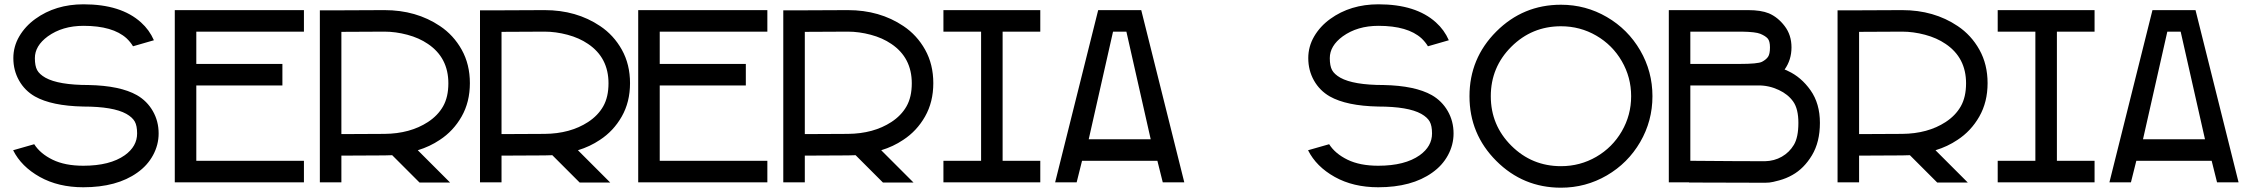

<svg xmlns="http://www.w3.org/2000/svg" viewBox="-20 -847 10454 892"><path d="M368 -827Q542 -827 635 -743Q674 -708 695 -660L598 -632Q586 -652 568 -669Q504 -727 368 -727Q270 -727 202 -678Q142 -634 142 -577Q142 -541 152.5 -521.5Q163 -502 191 -486Q252 -452 392 -452Q538 -449 616 -405Q663 -378 690 -331Q717 -284 717 -227Q717 -174 691 -126Q665 -78 618 -45Q523 23 367 23Q251 23 165 -25Q79 -73 41 -149L139 -177Q167 -133 224.5 -105Q282 -77 367 -77Q491 -77 560 -126Q617 -167 617 -227Q617 -263 606 -282.5Q595 -302 567 -318Q506 -352 367 -352Q220 -355 142 -399Q95 -426 68.5 -473Q42 -520 42 -577Q42 -631 69.5 -678Q97 -725 144 -759Q238 -827 368 -827Z M792 -800V-700V-550V-450V-100V0H1392V-100H892V-450H1292V-550H892V-700H1392V-800H892Z M1766 -800Q1647 -800 1548 -799H1466V0H1566V-124L1766 -125Q1784 -125 1802 -126L1929 1H2071L1921 -149Q1977 -166 2023 -197Q2086 -238 2124.5 -305.5Q2163 -373 2163 -460.5Q2163 -548 2125 -616Q2087 -684 2024 -726Q1914 -800 1766 -800ZM1766 -700Q1818 -700 1872.5 -685.5Q1927 -671 1968 -643Q2063 -579 2063 -460Q2063 -396 2038.5 -353Q2014 -310 1968 -280Q1885 -226 1766 -225L1566 -224V-699Q1665 -700 1766 -700Z M2510 -800Q2391 -800 2292 -799H2210V0H2310V-124L2510 -125Q2528 -125 2546 -126L2673 1H2815L2665 -149Q2721 -166 2767 -197Q2830 -238 2868.5 -305.5Q2907 -373 2907 -460.5Q2907 -548 2869 -616Q2831 -684 2768 -726Q2658 -800 2510 -800ZM2510 -700Q2562 -700 2616.5 -685.5Q2671 -671 2712 -643Q2807 -579 2807 -460Q2807 -396 2782.5 -353Q2758 -310 2712 -280Q2629 -226 2510 -225L2310 -224V-699Q2409 -700 2510 -700Z M2945 -800V-700V-550V-450V-100V0H3545V-100H3045V-450H3445V-550H3045V-700H3545V-800H3045Z M3919 -800Q3800 -800 3701 -799H3619V0H3719V-124L3919 -125Q3937 -125 3955 -126L4082 1H4224L4074 -149Q4130 -166 4176 -197Q4239 -238 4277.5 -305.5Q4316 -373 4316 -460.5Q4316 -548 4278 -616Q4240 -684 4177 -726Q4067 -800 3919 -800ZM3919 -700Q3971 -700 4025.5 -685.5Q4080 -671 4121 -643Q4216 -579 4216 -460Q4216 -396 4191.5 -353Q4167 -310 4121 -280Q4038 -226 3919 -225L3719 -224V-699Q3818 -700 3919 -700Z M4363 -800H4538H4638H4813V-700H4638V-100H4813V0H4638H4538H4363V-100H4538V-700H4363Z M5082 -800 4882 0H4982L5007 -100H5357L5382 0H5482L5282 -800ZM5151 -700H5213L5326 -200H5038Z M6384 -827Q6558 -827 6651 -743Q6690 -708 6711 -660L6614 -632Q6602 -652 6584 -669Q6520 -727 6384 -727Q6286 -727 6218 -678Q6158 -634 6158 -577Q6158 -541 6168.5 -521.5Q6179 -502 6207 -486Q6268 -452 6408 -452Q6554 -449 6632 -405Q6679 -378 6706 -331Q6733 -284 6733 -227Q6733 -174 6707 -126Q6681 -78 6634 -45Q6539 23 6383 23Q6267 23 6181 -25Q6095 -73 6057 -149L6155 -177Q6183 -133 6240.5 -105Q6298 -77 6383 -77Q6507 -77 6576 -126Q6633 -167 6633 -227Q6633 -263 6622 -282.5Q6611 -302 6583 -318Q6522 -352 6383 -352Q6236 -355 6158 -399Q6111 -426 6084.5 -473Q6058 -520 6058 -577Q6058 -631 6085.5 -678Q6113 -725 6160 -759Q6254 -827 6384 -827Z M7232 -825Q7056 -825 6931.5 -700.5Q6807 -576 6807 -400Q6807 -224 6931.5 -99.5Q7056 25 7232 25Q7347 25 7445 -32Q7543 -89 7600 -187Q7657 -285 7657 -400Q7657 -515 7600 -613Q7543 -711 7445 -768Q7347 -825 7232 -825ZM7232 -725Q7321 -725 7396 -681.5Q7471 -638 7514.5 -563Q7558 -488 7558 -400Q7558 -312 7514.5 -237Q7471 -162 7396 -118.5Q7321 -75 7232 -75Q7097 -75 7001.5 -170Q6906 -265 6906 -400Q6906 -535 7001.5 -630Q7097 -725 7232 -725Z M8102 -800Q8091 -800 8079 -800Q8071 -800 8066 -800Q8066 -800 8057 -800H7833H7733V-700V0H7827V1L8180 2H8181Q8188 2 8200.5 1Q8213 0 8246 -9Q8279 -18 8307 -34Q8361 -64 8398 -125.5Q8435 -187 8435 -276Q8435 -366 8391.5 -427.5Q8348 -489 8287 -517Q8280 -521 8271 -524Q8303 -569 8303 -627Q8303 -684 8271.5 -725.5Q8240 -767 8198 -785Q8161 -800 8102 -800ZM7833 -700H8057H8072Q8136 -699 8158 -690Q8182 -680 8192.5 -668Q8203 -656 8203 -627Q8203 -596 8194 -583Q8185 -570 8166 -560Q8147 -550 8061 -550H8057H7833ZM7833 -450H8057H8062H8147Q8197 -451 8244 -429Q8287 -409 8311 -375Q8335 -341 8335 -276Q8335 -209 8314 -174Q8293 -139 8258 -119Q8223 -99 8180 -98Q8062 -98 7833 -100Z M8817 -800Q8698 -800 8599 -799H8517V0H8617V-124L8817 -125Q8835 -125 8853 -126L8980 1H9122L8972 -149Q9028 -166 9074 -197Q9137 -238 9175.5 -305.5Q9214 -373 9214 -460.5Q9214 -548 9176 -616Q9138 -684 9075 -726Q8965 -800 8817 -800ZM8817 -700Q8869 -700 8923.5 -685.5Q8978 -671 9019 -643Q9114 -579 9114 -460Q9114 -396 9089.5 -353Q9065 -310 9019 -280Q8936 -226 8817 -225L8617 -224V-699Q8716 -700 8817 -700Z M9261 -800H9436H9536H9711V-700H9536V-100H9711V0H9536H9436H9261V-100H9436V-700H9261Z M9980 -800 9780 0H9880L9905 -100H10255L10280 0H10380L10180 -800ZM10049 -700H10111L10224 -200H9936Z"/></svg>

Font: Serreria Sobria
Style: Medium
Weight: 500
Version: Version 001.000